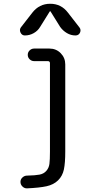

<svg xmlns="http://www.w3.org/2000/svg" viewBox="-20 -780 540 1030"><path d="M113.3 -589.8Q97.7 -589.8 90.3 -605Q83 -620.1 91.8 -632.8L153.3 -711.9Q190.4 -759.8 249.5 -759.8Q308.6 -759.8 344.7 -711.9L406.2 -632.8Q416 -620.1 409.2 -605Q402.3 -589.8 384.8 -589.8Q360.4 -589.8 338.9 -602.5Q317.4 -615.2 302.7 -635.7L251 -718.8Q251 -719.7 249 -719.7Q247.1 -719.7 247.1 -718.8L195.3 -635.7Q182.6 -614.3 160.6 -602.1Q138.7 -589.8 113.3 -589.8ZM125 162.1Q169.9 161.1 192.4 156.7Q214.8 152.3 228.5 136.7Q242.2 121.1 245.1 99.6Q248 78.1 248 33.2V-441.4Q248 -446.3 245.1 -449.2Q242.2 -452.1 237.3 -452.1H163.1Q149.4 -452.1 139.2 -461.9Q128.9 -471.7 128.9 -485.8Q128.9 -500 139.2 -509.8Q149.4 -519.5 163.1 -519.5H245.1Q281.2 -519.5 305.7 -494.6Q330.1 -469.7 330.1 -434.6V33.2Q330.1 93.8 322.8 128.9Q315.4 164.1 291.5 187.5Q267.6 210.9 229.5 219.2Q191.4 227.5 124 230.5Q110.4 230.5 100.1 220.2Q89.8 210 89.8 195.8Q89.8 181.6 100.6 171.9Q111.3 162.1 125 162.1Z"/></svg>

Font: Rounded-X Mgen+ 1m regular
Style: Regular
Weight: 400
Designer: [Source Han Sans]
Ryoko NISHIZUKA  (kana & ideographs); Paul D. Hunt (Latin, Greek & Cyrillic); Wenlong ZHANG  (bopomofo
Version: Version 1.059.20150602